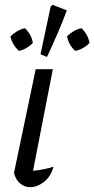

<svg xmlns="http://www.w3.org/2000/svg" viewBox="-20 -770 391 796"><path d="M202 -79Q191 -38 162.5 -16Q134 6 105 6Q83 6 64.5 -8.5Q46 -23 38 -53L128 -483H199L117 -62Q162 -66 202 -79ZM175 -534 148 -545 190 -743 198 -750 257 -727Q241 -683 220.5 -635.5Q200 -588 175 -534ZM84 -653Q112 -624 116 -592Q105 -580 89.5 -571Q74 -562 58 -559Q31 -585 23 -619Q35 -631 51 -640.5Q67 -650 84 -653ZM318 -653Q346 -625 351 -592Q340 -580 324 -571Q308 -562 292 -559Q265 -583 258 -619Q269 -631 285 -640.5Q301 -650 318 -653Z"/></svg>

Font: Piazzolla
Style: Italic
Weight: 400
Italic angle: -11.3°
Designer: Juan Pablo del Peral
Foundry: Huerta Tipografica
Version: Version 1.330